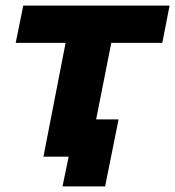

<svg xmlns="http://www.w3.org/2000/svg" viewBox="-20 -559 625 685"><path d="M135 0 214 -406H36L63 -539H585L559 -406H377L323 -133H403L355 106H203L225 0Z"/></svg>

Font: Argentum Sans SemiBold
Style: Italic
Weight: 600
Italic angle: -11°
Designer: Julieta Ulanovsky (font), Cristiano Sobral (main changes and remaster)
Foundry: Julieta Ulanovsky (font), Cristiano Sobral (main changes and remaster)
Version: Version 2.007;June 15, 2022;FontCreator 14.0.0.2814 64-bit; 